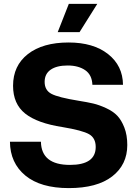

<svg xmlns="http://www.w3.org/2000/svg" viewBox="-20 -956 705 985"><path d="M31 -229H190Q192 -110 339 -110Q471 -110 471 -202Q471 -248 437 -267.5Q403 -287 301 -304Q171 -324 109 -373.5Q47 -423 47 -516Q47 -619 123 -678.5Q199 -738 332 -738Q459 -738 534.5 -678.5Q610 -619 611 -521H454Q452 -572 417 -596Q382 -620 327 -620Q271 -620 240 -598.5Q209 -577 209 -536Q209 -493 244 -474.5Q279 -456 384 -439Q428 -432 458 -425Q488 -418 524 -401.5Q560 -385 581.5 -362.5Q603 -340 618 -301.5Q633 -263 633 -212Q633 -111 555.5 -51Q478 9 333 9Q188 9 110 -55.5Q32 -120 31 -229ZM276 -791 333 -936H479L388 -791Z"/></svg>

Font: Mona Sans
Style: Bold
Weight: 700
Designer: Deni Anggara
Foundry: GitHub
Version: Version 2.000;Glyphs 3.2.3 (3260)